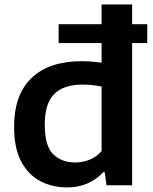

<svg xmlns="http://www.w3.org/2000/svg" viewBox="-20 -828 682 858"><path d="M280 9.5Q214.5 9.5 160.8 -18.2Q107 -46 75 -105.8Q43 -165.5 43 -261.5Q43 -405 121.2 -479.8Q199.5 -554.5 345.5 -554.5Q369 -554.5 391.8 -552.5Q414.5 -550.5 434 -548V-635.5H242V-720H434V-808H570.5V-720H638V-635.5H570.5V0H456L448 -58.5H441Q413.5 -27.5 372.5 -9Q331.5 9.5 280 9.5ZM316.5 -102Q348.5 -102 379.8 -114Q411 -126 434 -153V-441Q416.5 -445 394.2 -447.5Q372 -450 349.5 -450Q264 -450 222 -407.5Q180 -365 180 -271.5Q180 -176 217.5 -139Q255 -102 316.5 -102Z"/></svg>

Font: Encode Sans SemiExpanded SemiExpanded SemiBold
Style: Regular
Weight: 600
Width: 6
Designer: Multiple Designers
Foundry: Impallari Type
Version: Version 3.000; ttfautohint (v1.8.3) -l 8 -r 50 -G 200 -x 14 